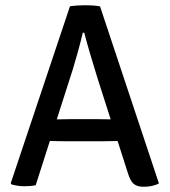

<svg xmlns="http://www.w3.org/2000/svg" viewBox="-20 -707 649 734"><path d="M247.5 -683Q259.5 -685 276.5 -686Q293.5 -687 306 -687Q318 -687 335 -686Q352 -685 362.5 -682.5L587.5 -6Q576.5 0.5 560.8 3.8Q545 7 528.5 7Q504.5 7 491.2 -4Q478 -15 468.5 -46.5L354 -404Q340.5 -447.5 326.2 -495.5Q312 -543.5 302 -582H296.5Q289 -549.5 277.8 -509Q266.5 -468.5 258.5 -442.5L116.5 1Q107.5 3 96.2 4Q85 5 73 5Q60 5 47.2 3Q34.5 1 24 -2L21 -6.5ZM231 -167Q226.5 -167 211.8 -167.2Q197 -167.5 182.2 -167.8Q167.5 -168 162.5 -168H117L148.5 -250.5H188.5Q193.5 -250.5 206.5 -250.8Q219.5 -251 232.2 -251.2Q245 -251.5 249.5 -251.5H352Q356.5 -251.5 369.8 -251.2Q383 -251 396.2 -250.8Q409.5 -250.5 414.5 -250.5H455.5L482.5 -168H437Q432.5 -168 417.2 -167.8Q402 -167.5 387.2 -167.2Q372.5 -167 368 -167Z"/></svg>

Font: Signika Negative
Style: Regular
Weight: 400
Designer: Anna Giedry
Foundry: Anna Giedry
Version: Version 2.001